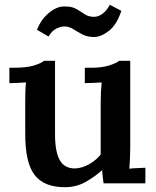

<svg xmlns="http://www.w3.org/2000/svg" viewBox="-20 -763 651 799"><path d="M250 16Q163 16 124 -35Q85 -86 85 -204V-340Q85 -357 85.5 -378Q86 -399 88 -420Q72 -419 51.5 -418Q31 -417 19 -417V-481H36Q91 -481 121.5 -490.5Q152 -500 163 -510H209V-204Q209 -132 228.5 -97Q248 -62 292 -62Q322 -63 351.5 -80Q381 -97 399 -120V-336Q399 -356 400 -377.5Q401 -399 403 -420Q387 -419 366.5 -418Q346 -417 333 -417V-481H359Q405 -481 435.5 -491Q466 -501 476 -510H522V-151Q522 -137 521 -110Q520 -83 518 -61Q535 -63 553.5 -63.5Q572 -64 585 -65V0H411Q409 -14 407.5 -28Q406 -42 405 -55Q374 -27 335.5 -5.5Q297 16 250 16ZM485 -718Q466 -660 433 -634.5Q400 -609 372 -609Q343 -609 322.5 -620Q302 -631 284.5 -642Q267 -653 247 -653Q233 -653 214.5 -644Q196 -635 182 -611L134 -639Q150 -681 182.5 -708.5Q215 -736 246 -736Q278 -737 297 -726Q316 -715 332 -704Q348 -693 372 -693Q390 -693 407.5 -706.5Q425 -720 437 -743Z"/></svg>

Font: Lora SemiBold
Style: Regular
Weight: 600
Designer: Olga Karpushina, Alexei Vanyashin (Cyrillic)
Foundry: Cyreal
Version: Version 3.011; ttfautohint (v1.8.4.7-5d5b)